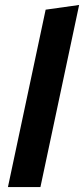

<svg xmlns="http://www.w3.org/2000/svg" viewBox="-20 -754 339 774"><path d="M12 0 164 -715 299 -734 143 0Z"/></svg>

Font: Radio Canada SemiBold
Style: Italic
Weight: 600
Italic angle: -12°
Designer: Charles Daoud, Etienne Aubert Bonn, Alexandre Saumier Demers, Jacques Le Bailly
Foundry: Radio-Canada
Version: Version 2.104; ttfautohint (v1.8.4.7-5d5b);gftools[0.9.28.de